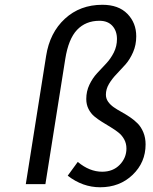

<svg xmlns="http://www.w3.org/2000/svg" viewBox="-20 -770 640 803"><path d="M398.9 13.2Q325.7 13.2 263.2 -35.2L305.2 -92.8Q354.5 -51.8 407.2 -51.8Q452.6 -51.8 480.7 -80.8Q508.8 -109.9 508.8 -148.9Q508.8 -169.9 499.5 -187Q490.2 -204.1 475.3 -215.8Q460.4 -227.5 442.6 -238.3Q424.8 -249 407 -260Q389.2 -271 374.3 -283.4Q359.4 -295.9 350.1 -314.5Q340.8 -333 340.8 -356Q340.8 -388.2 354 -415.8Q367.2 -443.4 386.2 -463.9Q405.3 -484.4 424.1 -504.4Q442.9 -524.4 456.1 -550.5Q469.2 -576.7 469.2 -606.9Q469.2 -640.6 450 -661.9Q430.7 -683.1 396 -683.1Q338.4 -683.1 302.2 -645Q266.1 -606.9 252.9 -522.9L169.9 0H87.9L172.9 -536.1Q188 -633.3 251.5 -691.7Q314.9 -750 408.2 -750Q475.6 -750 512.7 -712.2Q549.8 -674.3 549.8 -618.2Q549.8 -582 536.6 -551.8Q523.4 -521.5 504.9 -500.5Q486.3 -479.5 467.8 -460.4Q449.2 -441.4 436 -419.4Q422.9 -397.5 422.9 -374Q422.9 -357.9 432.1 -344.7Q441.4 -331.5 455.8 -321.5Q470.2 -311.5 488 -301.8Q505.9 -292 523.7 -280Q541.5 -268.1 555.9 -253.4Q570.3 -238.8 579.6 -216.3Q588.9 -193.8 588.9 -166Q588.9 -90.8 534.7 -38.8Q480.5 13.2 398.9 13.2Z"/></svg>

Font: Office Code Pro Italic
Style: Regular
Weight: 400
Italic angle: -9°
Designer: Nathan Rutzky & Paul D. Hunt
Foundry: Adobe Systems Incorporated
Version: Version 1.004;PS 001.004;hotconv 1.0.70;makeotf.lib2.5.58329